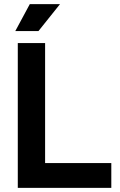

<svg xmlns="http://www.w3.org/2000/svg" viewBox="-20 -908 582 928"><path d="M66 0V-700H198V-120H518V0ZM54 -758 124 -888H270L166 -758Z"/></svg>

Font: Space Grotesk Light
Style: Bold
Weight: 700
Version: Version 2.000